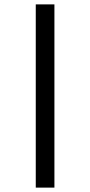

<svg xmlns="http://www.w3.org/2000/svg" viewBox="-20 -717 412 875"><path d="M143 138V-697H228V138Z"/></svg>

Font: Manuale Medium
Style: Italic
Weight: 500
Italic angle: -11°
Version: Version 1.002